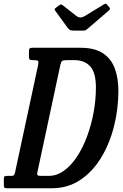

<svg xmlns="http://www.w3.org/2000/svg" viewBox="-60 -1005 655 1025"><path d="M-39.5 -16V-49.5Q-39.5 -61.5 -35 -63.8Q-30.5 -66 -18.5 -66H-0.5Q12.5 -66 15.8 -71.8Q19 -77.5 21 -87.5L143.5 -658Q147 -675.5 143 -679.8Q139 -684 117.5 -684H114.5Q100 -684 97.2 -688.5Q94.5 -693 94.5 -707V-728Q94.5 -741.5 97.8 -745.8Q101 -750 114 -750H369.5Q445.5 -750 489.8 -720.5Q534 -691 553 -639.2Q572 -587.5 572 -520.5Q572 -422 548.2 -329Q524.5 -236 479 -161.8Q433.5 -87.5 367.5 -43.8Q301.5 0 217.5 0H-22Q-32 0 -35.8 -2.8Q-39.5 -5.5 -39.5 -16ZM160 -66H199.5Q242.5 -66 280.8 -93.2Q319 -120.5 350.2 -167.5Q381.5 -214.5 404.2 -275.2Q427 -336 439.5 -403.5Q452 -471 452 -538.5Q452 -617 421.8 -650.5Q391.5 -684 336.5 -684H297Q277.5 -684 271.8 -679.5Q266 -675 262 -657.5L140 -87.5Q137 -74 140.2 -70Q143.5 -66 160 -66ZM301.5 -856 236.5 -945.5Q232 -952 231.8 -955.5Q231.5 -959 239.5 -964.5L254.5 -976Q263.5 -982 266.8 -981.2Q270 -980.5 277.5 -975L346 -921Q358 -912 368.8 -911.8Q379.5 -911.5 395.5 -921L493.5 -981Q502.5 -986.5 505.8 -985Q509 -983.5 514 -977L521.5 -968.5Q527 -962 527.2 -958.2Q527.5 -954.5 519.5 -947.5L409.5 -853Q403 -847.5 398.5 -844.5Q394 -841.5 382 -841.5H335Q320 -841.5 313.2 -845.2Q306.5 -849 301.5 -856Z"/></svg>

Font: Besley* Condensed Medium
Style: Italic
Weight: 500
Width: 3
Italic angle: -13°
Designer: Owen Earl
Foundry: indestructible type*
Version: Version 3.000; ttfautohint (v1.8.3)